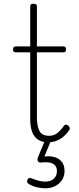

<svg xmlns="http://www.w3.org/2000/svg" viewBox="-20 -750 428 1035"><path d="M239 17Q207 17 185.5 3Q164 -11 153.5 -38.5Q143 -66 143 -105V-468H65Q57 -468 53.5 -472Q50 -476 50 -483Q50 -491 53.5 -495.5Q57 -500 65 -500H143V-715Q143 -723 147 -726.5Q151 -730 160 -730Q170 -730 174.5 -726.5Q179 -723 179 -715V-500H321Q330 -500 333 -495.5Q336 -491 336 -483Q336 -476 333 -472Q330 -468 321 -468H179V-118Q179 -73 192 -45.5Q205 -18 245 -18Q271 -18 289.5 -33Q308 -48 324 -71Q329 -78 335 -78Q341 -78 348 -73Q353 -68 355.5 -62Q358 -56 354 -50Q342 -31 325 -16Q308 -1 286.5 8Q265 17 239 17ZM223 265Q206 265 181.5 260Q157 255 134 241Q127 236 126 230Q125 224 129 217Q133 211 138 209.5Q143 208 150 211Q167 218 185.5 223.5Q204 229 223 229Q253 229 270 213.5Q287 198 287 172Q287 145 266 133Q245 121 204 126Q197 127 192.5 125.5Q188 124 185 120Q181 113 182 107.5Q183 102 187 92L225 0H258L213 109L203 97Q236 89 264.5 94.5Q293 100 310.5 119Q328 138 328 172Q328 199 314.5 220Q301 241 277.5 253Q254 265 223 265Z"/></svg>

Font: Playwrite BR Thin
Style: Regular
Weight: 250
Version: Version 1.003